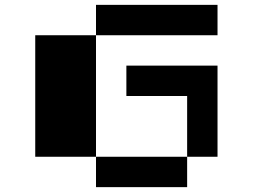

<svg xmlns="http://www.w3.org/2000/svg" viewBox="-20 -895 1040 790"><path d="M875 -250H125V-750H875V-875H375V-125H750V-500H500V-625H875Z"/></svg>

Font: Picon
Style: Regular
Weight: 400
Designer: yne
Foundry: yne
Version: Version 21.02.27; git-deadbeef-release